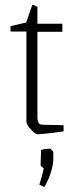

<svg xmlns="http://www.w3.org/2000/svg" viewBox="-20 -539 308 785"><path d="M88 -41V-410H23V-432L87 -447L112 -519Q117 -519 123.5 -516Q130 -513 133 -510V-442H235V-409H133V-63Q133 -43 138 -36Q143 -29 156 -29L240 -27V-2Q214 2 183.5 5.5Q153 9 135 10Q124 10 106 -10Q88 -30 88 -41ZM141 216Q155 171 159 149Q157 148 151.5 143.5Q146 139 146 136L148 74Q166 69 184 69Q186 69 192 74.5Q198 80 198 83V110Q198 135 187.5 167.5Q177 200 161 226Z"/></svg>

Font: Grenze ExtraLight
Style: Regular
Weight: 275
Designer: Renata Polastri
Foundry: Omnibus-Type
Version: Version 1.002; ttfautohint (v1.8)